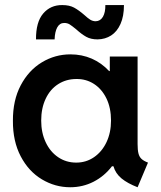

<svg xmlns="http://www.w3.org/2000/svg" viewBox="-20 -749 649 776"><path d="M438.5 -77.1H432.6Q401.4 -36.6 357.9 -14.4Q314.5 7.8 263.7 7.8Q202.6 7.8 149.2 -24.2Q95.7 -56.2 63.7 -117.2Q31.7 -178.2 32.2 -260.7Q31.7 -343.3 63.7 -404.1Q95.7 -464.8 149.2 -497.1Q202.6 -529.3 264.6 -529.3Q311 -529.3 350.8 -512Q390.6 -494.6 420.9 -461.9H423.8V-520.5H536.1V-167Q536.1 -142.6 539.6 -128.9Q543 -115.2 551.8 -106.9Q560.5 -98.6 578.1 -91.8L536.1 7.8Q495.6 -7.8 471.2 -27.8Q446.8 -47.9 438.5 -77.1ZM428.7 -261.7Q428.7 -313 410.2 -351.1Q391.6 -389.2 359.9 -409.7Q328.1 -430.2 289.1 -429.7Q247.6 -429.7 215.1 -408.9Q182.6 -388.2 164.6 -349.9Q146.5 -311.5 146.5 -261.7Q146.5 -212.9 164.6 -174.3Q182.6 -135.7 214.8 -113.8Q247.1 -91.8 288.1 -91.8Q328.1 -91.8 360.1 -113.8Q392.1 -135.7 410.4 -174.3Q428.7 -212.9 428.7 -261.7ZM231.9 -728.5Q260.3 -728.5 279.3 -718.3Q298.3 -708 320.8 -688.5Q334.5 -675.8 344.7 -669.4Q355 -663.1 366.7 -663.1Q385.7 -663.6 396 -681.2Q406.2 -698.7 405.8 -728.5H481Q481 -683.1 467 -652.1Q453.1 -621.1 429.2 -605.7Q405.3 -590.3 374.5 -589.8Q347.2 -589.8 328.4 -600.3Q309.6 -610.8 288.6 -629.9Q271 -644.5 261.5 -650.4Q252 -656.2 239.7 -656.2Q221.2 -656.2 211.4 -638.4Q201.7 -620.6 200.7 -589.8H125.5Q125 -659.7 154.5 -694.3Q184.1 -729 231.9 -728.5Z"/></svg>

Font: Reddit Sans Strawberry SemiBold
Style: Regular
Weight: 600
Designer: Stephen Hutchings
Foundry: Reddit
Version: Version 1.013